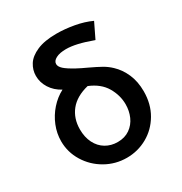

<svg xmlns="http://www.w3.org/2000/svg" viewBox="-172 -861 944 995"><g transform="rotate(-30 300.0 -363.0)"><path d="M48.5 -237.5Q48.5 -284.5 66.5 -329Q84.5 -373.5 116.2 -409.2Q148 -445 188.5 -466Q148.5 -487.5 126.5 -522.2Q104.5 -557 104.5 -596Q104.5 -631.5 124 -662.5Q143.5 -693.5 188.8 -713.2Q234 -733 306 -733Q355.5 -733 410 -723.2Q464.5 -713.5 508.5 -693L465 -603Q413 -622 375.5 -630.5Q338 -639 308.5 -639Q271 -639 248.5 -627.2Q226 -615.5 226 -597Q226 -581.5 244 -565.2Q262 -549 303.5 -526.5Q326.5 -514 360.5 -498.5Q404 -478 429.2 -463.8Q454.5 -449.5 476 -429Q509 -398 529 -352.5Q549 -307 549 -248Q549 -172.5 515 -114.5Q481 -56.5 424.5 -24.8Q368 7 302 7Q234 7 175.8 -26.2Q117.5 -59.5 83 -115.8Q48.5 -172 48.5 -237.5ZM434 -237Q434 -291 404.8 -340.8Q375.5 -390.5 310.5 -417Q237 -399 200.2 -353.2Q163.5 -307.5 163.5 -242Q163.5 -195.5 181.2 -160.2Q199 -125 230.5 -106.2Q262 -87.5 301.5 -87.5Q344 -87.5 374 -108.5Q404 -129.5 419 -163.5Q434 -197.5 434 -237Z"/></g></svg>

Font: JuliaMono
Style: Bold
Weight: 700
Monospace: yes
Designer: cormullion
Foundry: corm
Version: Version 0.055; ttfautohint (v1.8.4)